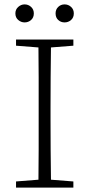

<svg xmlns="http://www.w3.org/2000/svg" viewBox="-20 -854 406 874"><path d="M92 -752Q76 -752 63 -763Q50 -774 50 -793Q50 -811 63 -822.5Q76 -834 92 -834Q109 -834 121.5 -822.5Q134 -811 134 -793Q134 -774 121.5 -763Q109 -752 92 -752ZM274 -752Q257 -752 245 -763Q233 -774 233 -793Q233 -811 245 -822.5Q257 -834 274 -834Q291 -834 303.5 -822.5Q316 -811 316 -793Q316 -774 303.5 -763Q291 -752 274 -752ZM53 -646V-674H314V-646L212 -638Q211 -571 210.5 -502Q210 -433 210 -364V-310Q210 -241 210.5 -172.5Q211 -104 212 -36L314 -28V0H53V-28L155 -36Q156 -104 156 -172.5Q156 -241 156 -310V-364Q156 -433 156 -501.5Q156 -570 155 -638Z"/></svg>

Font: Source Serif Pro Light
Style: Regular
Weight: 300
Designer: Frank Grießhammer
Foundry: Adobe Systems Incorporated
Version: Version 3.001;hotconv 1.0.111;makeotfexe 2.5.65597